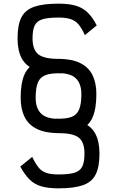

<svg xmlns="http://www.w3.org/2000/svg" viewBox="-20 -834 640 1050"><path d="M284 -106V-185Q339 -183 369.5 -194Q400 -205 412.5 -235Q425 -265 425 -319Q425 -375 396 -404.5Q367 -434 300 -434Q220 -434 170.5 -453.5Q121 -473 98.5 -515.5Q76 -558 76 -624Q76 -698 97 -739Q118 -780 167 -797Q216 -814 300 -814Q356 -814 394 -803Q432 -792 459 -766Q486 -740 509 -695L444 -642Q427 -680 409.5 -700.5Q392 -721 366.5 -729.5Q341 -738 300 -738Q244 -738 213.5 -729Q183 -720 170.5 -696Q158 -672 158 -624Q158 -562 189.5 -537Q221 -512 300 -512Q372 -512 418 -489.5Q464 -467 485.5 -424Q507 -381 507 -319Q507 -239 486 -191.5Q465 -144 415.5 -124Q366 -104 284 -106ZM300 196Q244 196 206 185Q168 174 141.5 147.5Q115 121 91 77L156 24Q174 61 191 82Q208 103 233.5 111.5Q259 120 300 120Q356 120 386.5 111Q417 102 429.5 77.5Q442 53 442 6Q442 -57 410.5 -81.5Q379 -106 300 -106Q229 -106 182.5 -128.5Q136 -151 114.5 -194.5Q93 -238 93 -299Q93 -380 114 -427Q135 -474 184.5 -494Q234 -514 316 -512V-433Q262 -435 231 -424Q200 -413 187.5 -383.5Q175 -354 175 -299Q175 -243 204 -213.5Q233 -184 300 -184Q380 -184 429.5 -164.5Q479 -145 501.5 -102.5Q524 -60 524 6Q524 79 503 120.5Q482 162 433 179Q384 196 300 196Z"/></svg>

Font: Victor Mono Thin Medium
Style: Regular
Weight: 500
Monospace: yes
Version: Version 1.561;gftools[0.9.30]